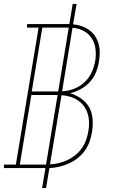

<svg xmlns="http://www.w3.org/2000/svg" viewBox="-57 -858 577 980"><path d="M158 102 175 0Q174 0 173.5 0Q173 0 172 0H-37V-18H24L140 -717H81V-735H287Q289 -735 291.5 -735Q294 -735 297 -735L314 -838H334L316 -734Q339 -732 360 -724.5Q381 -717 398.5 -704.5Q416 -692 428 -674Q440 -656 446 -635Q452 -614 452 -590.5Q452 -567 448 -544Q444 -517 433 -489.5Q422 -462 402 -440Q382 -418 355.5 -403.5Q329 -389 301 -382Q331 -373 357 -355Q383 -337 398 -310.5Q413 -284 415.5 -251Q418 -218 413 -186Q409 -161 400.5 -136.5Q392 -112 376.5 -90Q361 -68 339.5 -51Q318 -34 294 -23.5Q270 -13 245 -7Q220 -1 195 0L178 102ZM105 -391H234Q236 -391 237 -391Q238 -391 240 -391L294 -717Q292 -717 290.5 -717Q289 -717 287 -717H159ZM260 -392Q290 -393 320 -404.5Q350 -416 373.5 -437.5Q397 -459 410.5 -488Q424 -517 429 -547Q434 -577 430.5 -607.5Q427 -638 411.5 -662Q396 -686 370 -700Q344 -714 313 -716ZM44 -18H172Q174 -18 175.5 -18Q177 -18 178 -18L237 -373Q235 -373 233 -373Q231 -373 229 -373H103ZM198 -19Q220 -20 243 -25.5Q266 -31 287.5 -41Q309 -51 328 -66.5Q347 -82 361 -102Q375 -122 382.5 -144Q390 -166 394 -188Q398 -211 397.5 -234Q397 -257 390.5 -278Q384 -299 371 -316.5Q358 -334 340 -346Q322 -358 300.5 -364.5Q279 -371 257 -372Z"/></svg>

Font: Iosevka Slab Thin Oblique
Style: Regular
Weight: 100
Italic angle: -9°
Monospace: yes
Designer: Belleve Invis
Foundry: Belleve Invis
Version: Version 11.1.0; ttfautohint (v1.8.3)